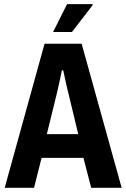

<svg xmlns="http://www.w3.org/2000/svg" viewBox="-20 -896 603 916"><path d="M2.4 0 192.5 -687.2H369.5L560.4 0H415L378 -143H178.4L142.4 0ZM203.5 -256.1H353.3L307 -448.1Q305 -456.8 301.6 -469.9Q298.2 -483.1 294.9 -498.8Q291.6 -514.6 288.1 -530.8Q284.6 -546.9 281.6 -560.3H275Q272.2 -543.7 267.4 -522.7Q262.6 -501.6 258.2 -481.2Q253.8 -460.9 250.6 -448.1ZM233.4 -743.4 300 -876.4H421.4L422.7 -872.4L323.3 -743.4Z"/></svg>

Font: Archivo SemiBold Condensed
Style: Regular
Weight: 600
Width: 3
Version: Version 2.001